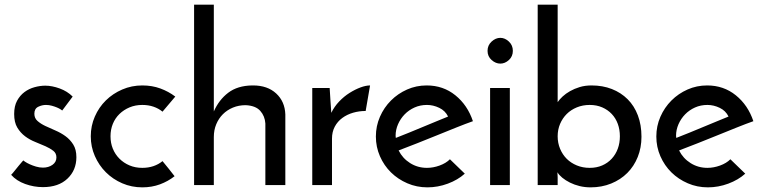

<svg xmlns="http://www.w3.org/2000/svg" viewBox="-20 -797 3279 827"><path d="M293 -381 248 -321Q247 -322 241 -326Q235 -330 225.5 -334Q216 -338 203.5 -341.5Q191 -345 178 -345Q161 -345 144.5 -337Q128 -329 128 -307Q128 -288 141.5 -276Q155 -264 175 -254.5Q195 -245 218.5 -235Q242 -225 262 -210.5Q282 -196 295.5 -174.5Q309 -153 309 -120Q309 -64 270.5 -27.5Q232 9 165 9Q126 9 88.5 -4.5Q51 -18 28 -44Q35 -51 43.5 -62Q52 -73 60.5 -83Q69 -93 74.5 -99.5Q80 -106 81 -106Q81 -105 88.5 -100Q96 -95 108 -89.5Q120 -84 135 -79.5Q150 -75 165 -75Q189 -75 206 -87Q223 -99 223 -119Q223 -137 209.5 -147.5Q196 -158 176 -167Q156 -176 132 -185.5Q108 -195 88 -210Q68 -225 54.5 -247.5Q41 -270 41 -306Q41 -340 53.5 -363Q66 -386 85.5 -400.5Q105 -415 129 -421.5Q153 -428 175 -428Q204 -428 237 -416Q270 -404 293 -381Z M680 -103Q694 -86 706.5 -70.5Q719 -55 732 -38Q704 -16 669 -3Q634 10 593 10Q547 10 506.5 -7.5Q466 -25 436 -55Q406 -85 388.5 -125Q371 -165 371 -210Q371 -255 388.5 -295Q406 -335 436 -364.5Q466 -394 506.5 -411.5Q547 -429 593 -429Q635 -429 670.5 -416Q706 -403 735 -381L680 -316Q663 -330 641 -337.5Q619 -345 593 -345Q563 -345 538 -334.5Q513 -324 494.5 -306Q476 -288 466 -263.5Q456 -239 456 -210Q456 -181 466 -156.5Q476 -132 494.5 -113.5Q513 -95 538 -84.5Q563 -74 593 -74Q619 -74 641 -81.5Q663 -89 680 -103Z M816 -777H901V-317Q923 -367 963 -397.5Q1003 -428 1066 -429Q1068 -429 1070 -429Q1132 -429 1169.5 -394.5Q1207 -360 1209 -304V0H1123V-265Q1121 -297 1101 -319.5Q1081 -342 1038 -344Q1008 -344 983 -333.5Q958 -323 940 -305Q922 -287 911.5 -262Q901 -237 901 -207V0H816Z M1555 -319Q1527 -319 1501 -311.5Q1475 -304 1454.5 -289Q1434 -274 1422 -251.5Q1410 -229 1410 -200V0H1325V-418H1400Q1402 -387 1403.5 -361.5Q1405 -336 1407 -311Q1420 -338 1441 -360Q1462 -382 1486 -397Q1510 -412 1533 -420.5Q1556 -429 1574 -429Z M1910 -295Q1898 -320 1872 -332.5Q1846 -345 1819 -345Q1790 -345 1765.5 -334Q1741 -323 1723 -304.5Q1705 -286 1694.5 -262Q1684 -238 1684 -213Q1684 -208 1684.5 -206Q1685 -204 1685 -203Q1711 -213 1741.5 -225.5Q1772 -238 1802 -250.5Q1832 -263 1860 -274.5Q1888 -286 1910 -295ZM1982 -49Q1952 -22 1909 -6Q1866 10 1821 10Q1775 10 1734.5 -7.5Q1694 -25 1664 -54.5Q1634 -84 1616.5 -124Q1599 -164 1599 -209Q1599 -254 1616.5 -294Q1634 -334 1664 -364Q1694 -394 1733.5 -411.5Q1773 -429 1818 -429Q1889 -429 1941.5 -386.5Q1994 -344 2017 -275Q1986 -264 1946 -248Q1906 -232 1863 -214.5Q1820 -197 1777 -180Q1734 -163 1697 -149Q1714 -115 1746.5 -94.5Q1779 -74 1819 -74Q1846 -74 1873.5 -84Q1901 -94 1918 -111Z M2176 0H2091V-418H2176ZM2097.5 -538.5Q2080 -554 2080 -578Q2080 -602 2097.5 -618Q2115 -634 2135 -634Q2155 -634 2172 -618Q2189 -602 2189 -578Q2189 -554 2172 -538.5Q2155 -523 2135 -523Q2115 -523 2097.5 -538.5Z M2641 -156.5Q2650 -181 2650 -210Q2650 -239 2641 -263.5Q2632 -288 2615 -306Q2598 -324 2574 -334.5Q2550 -345 2520 -345Q2490 -345 2464.5 -334.5Q2439 -324 2421 -306Q2403 -288 2392.5 -263.5Q2382 -239 2382 -210Q2382 -181 2392.5 -156Q2403 -131 2421 -113Q2439 -95 2464.5 -84.5Q2490 -74 2520 -74Q2550 -74 2574 -84.5Q2598 -95 2615 -113.5Q2632 -132 2641 -156.5ZM2743 -208Q2743 -161 2727 -121Q2711 -81 2682 -52Q2653 -23 2612.5 -6.5Q2572 10 2524 10Q2499 10 2476.5 4.5Q2454 -1 2435 -10.5Q2416 -20 2402 -31.5Q2388 -43 2381 -55Q2381 -50 2381.5 -44.5Q2382 -39 2382 -34V0H2296V-777H2382V-357Q2390 -369 2403.5 -381.5Q2417 -394 2435.5 -404.5Q2454 -415 2477 -422Q2500 -429 2528 -429Q2576 -429 2615.5 -413.5Q2655 -398 2683.5 -369.5Q2712 -341 2727.5 -300Q2743 -259 2743 -208Z M3118 -295Q3106 -320 3080 -332.5Q3054 -345 3027 -345Q2998 -345 2973.5 -334Q2949 -323 2931 -304.5Q2913 -286 2902.5 -262Q2892 -238 2892 -213Q2892 -208 2892.5 -206Q2893 -204 2893 -203Q2919 -213 2949.5 -225.5Q2980 -238 3010 -250.5Q3040 -263 3068 -274.5Q3096 -286 3118 -295ZM3190 -49Q3160 -22 3117 -6Q3074 10 3029 10Q2983 10 2942.5 -7.5Q2902 -25 2872 -54.5Q2842 -84 2824.5 -124Q2807 -164 2807 -209Q2807 -254 2824.5 -294Q2842 -334 2872 -364Q2902 -394 2941.5 -411.5Q2981 -429 3026 -429Q3097 -429 3149.5 -386.5Q3202 -344 3225 -275Q3194 -264 3154 -248Q3114 -232 3071 -214.5Q3028 -197 2985 -180Q2942 -163 2905 -149Q2922 -115 2954.5 -94.5Q2987 -74 3027 -74Q3054 -74 3081.5 -84Q3109 -94 3126 -111Z"/></svg>

Font: JosefinSans
Style: SemiBold
Weight: 600
Designer: Santiago Orozco
Foundry: Typemade
Version: Version 1.0 ; ttfautohint (v1.3)